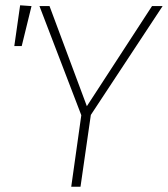

<svg xmlns="http://www.w3.org/2000/svg" viewBox="-20 -705 634 725"><path d="M323 -271 284 0H249L287 -270L129 -682H167L308 -304L554 -682H594ZM99 -682 62 -531H34L56 -685Z"/></svg>

Font: FiraGO UltraLight
Style: Italic
Weight: 200
Italic angle: -8°
Designer: bBox Type GmbH
Foundry: bBox Type GmbH
Version: Version 1.001